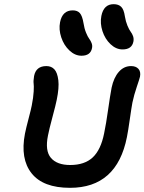

<svg xmlns="http://www.w3.org/2000/svg" viewBox="-20 -943 695 924"><path d="M569.8 -705.1Q538.6 -705.1 512 -730.2Q485.4 -755.4 473.1 -793.2Q460.9 -831.1 467.8 -866.2Q479 -922.9 526.9 -922.9Q550.3 -922.9 563.2 -910.2Q576.2 -897.5 581.1 -863.8Q585 -839.4 593.3 -819.6Q601.6 -799.8 608.9 -790.3Q616.2 -780.8 620.4 -768.8Q624.5 -756.8 622.1 -743.2Q614.7 -705.1 569.8 -705.1ZM372.1 -674.8Q340.8 -674.8 314 -700.2Q287.1 -725.6 274.7 -763.4Q262.2 -801.3 269 -835.9Q280.3 -893.1 330.1 -893.1Q352.5 -893.1 364.3 -879.9Q376 -866.7 381.8 -832Q385.7 -806.2 394 -785.9Q402.3 -765.6 409.7 -755.9Q417 -746.1 421.1 -734.9Q425.3 -723.6 422.9 -711.9Q416 -674.8 372.1 -674.8ZM316.9 -39.1Q187.5 -39.1 132.1 -108.9Q76.7 -178.7 100.1 -299.8Q105.5 -326.7 117.7 -372.8Q129.9 -418.9 132.8 -435.1Q140.6 -474.1 142.1 -502.7Q143.6 -531.2 141.8 -541.7Q140.1 -552.2 144 -577.1Q153.3 -625 203.1 -625Q227.5 -625 241.9 -609.1Q256.3 -593.3 260.7 -557.1Q265.1 -521 252.9 -461.9Q248.5 -439.5 232.4 -379.4Q216.3 -319.3 210.9 -291Q195.8 -217.3 225.1 -183.1Q254.4 -148.9 317.9 -148.9Q387.2 -148.9 426.3 -185.5Q465.3 -222.2 481 -300.8Q490.7 -347.2 500.2 -414.8Q509.8 -482.4 517.1 -521Q527.3 -569.3 551.8 -597.2Q576.2 -625 610.8 -625Q633.8 -625 646 -611.8Q658.2 -598.6 653.8 -574.2Q651.4 -563.5 638.2 -524.9Q625 -486.3 617.2 -449.2Q612.8 -425.8 604.7 -369.1Q596.7 -312.5 590.8 -283.2Q542.5 -39.1 316.9 -39.1Z"/></svg>

Font: Shantell Sans Irregular
Style: Italic
Weight: 500
Italic angle: -11.31°
Designer: Stephen Nixon, Anya Danilova, Shantell Martin
Foundry: Arrow Type
Version: Version 1.006;[9816181b4]